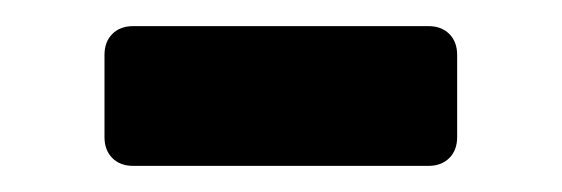

<svg xmlns="http://www.w3.org/2000/svg" viewBox="-20 -591 430 147"><path d="M60 -486V-549Q60 -559 66 -565Q72 -571 82 -571H308Q318 -571 324 -565Q330 -559 330 -549V-486Q330 -476 324 -470Q318 -464 308 -464H82Q72 -464 66 -470Q60 -476 60 -486Z"/></svg>

Font: Hezaedrus Medium
Style: Regular
Weight: 500
Designer: Hubert & Fischer
Foundry: Hubert & Fischer
Version: Version 1.10;September 3, 2019;FontCreator 11.5.0.2425 64-bi